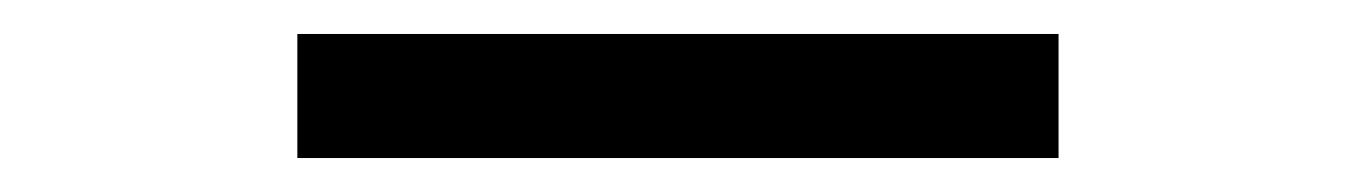

<svg xmlns="http://www.w3.org/2000/svg" viewBox="-20 -93 796 113"><path d="M155 -73H603V0H155Z"/></svg>

Font: Freesentation 5 Medium
Style: Regular
Weight: 500
Designer: glyphs from Roboto by Christian Robertson / Hangul glyphs from Noto Sans CJK(Source Han Sans) by Jang Soo-young and Kang
Foundry: PT&
Version: Version 2.001